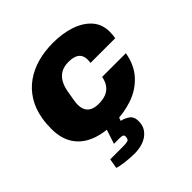

<svg xmlns="http://www.w3.org/2000/svg" viewBox="-196 -694 1059 1059"><g transform="rotate(-45 333.5 -164.5)"><path d="M296 12Q214 12 154.5 -12.5Q95 -37 63 -86.5Q31 -136 31 -210Q31 -230 32.5 -249.5Q34 -269 37 -287Q48 -351 77.5 -398.5Q107 -446 151.5 -477.5Q196 -509 252 -524.5Q308 -540 373 -540Q449 -540 508.5 -519.5Q568 -499 603 -459.5Q638 -420 638 -361Q638 -351 637 -339Q636 -327 634 -315H441Q442 -321 442.5 -327Q443 -333 443 -338Q443 -361 433.5 -376Q424 -391 405 -398Q386 -405 359 -405Q324 -405 300 -391.5Q276 -378 261.5 -352.5Q247 -327 241 -292Q235 -258 232 -240Q229 -222 228.5 -214.5Q228 -207 228 -202Q228 -177 237 -159.5Q246 -142 265 -132.5Q284 -123 314 -123Q347 -123 371 -132.5Q395 -142 410.5 -162.5Q426 -183 432 -215H617Q603 -135 556.5 -84.5Q510 -34 442 -11Q374 12 296 12ZM262 211Q228 211 190 206.5Q152 202 132 195L142 138H247Q265 138 278 134.5Q291 131 291 109Q291 98 283.5 95Q276 92 257 92H217L260 -39H356L333 29Q356 33 379 48.5Q402 64 402 99Q402 133 387 155Q372 177 350 189.5Q328 202 304 206.5Q280 211 262 211Z"/></g></svg>

Font: Archivo SemiBold Black
Style: Italic
Weight: 900
Italic angle: -10°
Version: Version 2.001